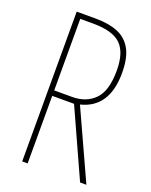

<svg xmlns="http://www.w3.org/2000/svg" viewBox="-136 -787 675 860"><g transform="rotate(20 202.0 -357.0)"><path d="M169 -714Q231 -714 274 -696.5Q317 -679 340 -638Q363 -597 363 -525Q363 -360 234 -328L384 0H354L208 -322H104V0H78V-714ZM166 -689H104V-348H190Q256 -348 296.5 -389Q337 -430 337 -527Q337 -613 298 -651Q259 -689 166 -689Z"/></g></svg>

Font: Noto Sans Lao ExtraCondensed Thin
Style: Regular
Weight: 100
Width: 2
Designer: Monotype Design Team
Foundry: Monotype Imaging Inc.
Version: Version 2.003; ttfautohint (v1.8.4.7-5d5b)